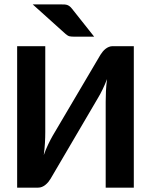

<svg xmlns="http://www.w3.org/2000/svg" viewBox="-20 -860 692 880"><path d="M58.6 0ZM440.4 -608.9Q444.8 -616.2 450.7 -623.3Q456.5 -630.4 463.6 -636Q470.7 -641.6 479 -645Q487.3 -648.4 496.6 -648.4H593.3V0H464.4V-394Q464.4 -417.5 465.6 -443.1Q466.8 -468.8 470.7 -497.6Q460.9 -472.2 450.2 -450.2Q439.5 -428.2 429.7 -412.1L211.4 -40Q207 -32.7 201.2 -25.6Q195.3 -18.6 188 -12.7Q180.7 -6.8 172.4 -3.4Q164.1 0 154.8 0H58.6V-648.4H187.5V-254.9Q187.5 -231 186 -204.8Q184.6 -178.7 180.7 -149.4Q189.9 -175.3 200.7 -197.8Q211.4 -220.2 221.2 -237.3ZM259.8 -839.8Q269.5 -839.8 276.6 -839.4Q283.7 -838.9 289.3 -836.7Q294.9 -834.5 299.8 -830.6Q304.7 -826.7 310.1 -819.8L411.6 -691.9H321.8Q307.1 -691.9 299.1 -693.6Q291 -695.3 280.8 -704.1L129.9 -839.8Z"/></svg>

Font: Carlito
Style: Bold
Weight: 700
Designer: Lukasz Dziedzic
Foundry: tyPoland Lukasz Dziedzic
Version: Version 1.104